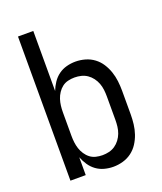

<svg xmlns="http://www.w3.org/2000/svg" viewBox="-138 -824 775 920"><g transform="rotate(-20 250.0 -363.5)"><path d="M281 8Q258 8 235.5 2Q213 -4 194.5 -17.5Q176 -31 163 -50.5Q150 -70 142 -91V0H64V-735H142V-429Q150 -450 163 -469.5Q176 -489 194.5 -502.5Q213 -516 235.5 -522Q258 -528 281 -528Q306 -528 330.5 -521Q355 -514 375 -499Q395 -484 408.5 -463Q422 -442 430 -418.5Q438 -395 441 -370Q444 -345 444 -320V-200Q444 -175 441 -150Q438 -125 430 -101.5Q422 -78 408.5 -57Q395 -36 375 -21Q355 -6 330.5 1Q306 8 281 8ZM251 -62Q268 -62 284.5 -66Q301 -70 315 -79.5Q329 -89 339.5 -103Q350 -117 356 -133Q362 -149 364 -166Q366 -183 366 -200V-320Q366 -337 364 -354Q362 -371 356 -387Q350 -403 339.5 -417Q329 -431 315 -440.5Q301 -450 284.5 -454Q268 -458 251 -458Q234 -458 217.5 -454Q201 -450 188 -440Q175 -430 165.5 -415.5Q156 -401 151 -385.5Q146 -370 144 -353.5Q142 -337 142 -320V-200Q142 -183 144 -166.5Q146 -150 151 -134.5Q156 -119 165.5 -104.5Q175 -90 188 -80Q201 -70 217.5 -66Q234 -62 251 -62Z"/></g></svg>

Font: Iosevka Julsh Curly
Style: Regular
Weight: 400
Designer: Belleve Invis
Foundry: Belleve Invis
Version: Version 15.0.2; ttfautohint (v1.8.4)